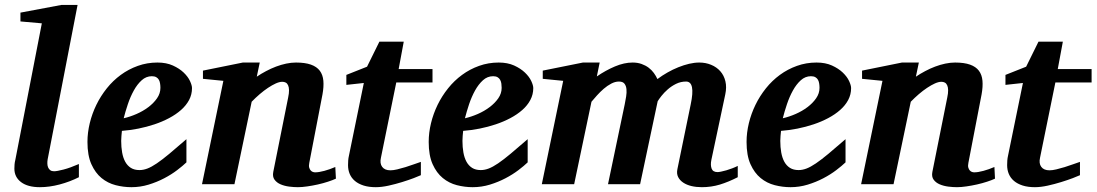

<svg xmlns="http://www.w3.org/2000/svg" viewBox="-20 -757 4506 789"><path d="M304.2 -28.8Q267.6 -10.3 225.3 1Q183.1 12.2 144 12.2Q94.2 12.2 66.7 -8.5Q39.1 -29.3 39.1 -64Q39.1 -72.3 39.8 -81.3Q40.5 -90.3 43 -100.1L151.9 -661.1L64 -668.9V-705.1L232.9 -736.8H298.8L175.8 -102.1Q174.3 -93.3 174.6 -84.7Q174.8 -76.2 177.7 -69.1Q180.7 -62 186.5 -57.6Q192.4 -53.2 202.1 -53.2Q213.9 -53.2 241.2 -60.3Q268.6 -67.4 304.2 -83Z M639.2 -396Q639.2 -404.8 637.9 -413.3Q636.7 -421.9 633.1 -428.7Q629.4 -435.5 622.3 -439.7Q615.2 -443.8 604 -443.8Q580.6 -443.8 562.3 -427.2Q543.9 -410.6 529.8 -385Q515.6 -359.4 505.4 -328.9Q495.1 -298.3 488.3 -271Q514.2 -276.9 541 -288.6Q567.9 -300.3 589.6 -316.7Q611.3 -333 625.2 -353Q639.2 -373 639.2 -396ZM769 -395Q769 -368.7 757.1 -346.2Q745.1 -323.7 724.1 -305.2Q703.1 -286.6 675 -271.7Q647 -256.8 615 -246.1Q583 -235.4 548.6 -228.5Q514.2 -221.7 481 -219.2Q480 -210 479 -198.2Q478 -186.5 478 -178.2Q478 -152.3 481.9 -130.4Q485.8 -108.4 494.6 -92.3Q503.4 -76.2 517.8 -67.1Q532.2 -58.1 553.2 -58.1Q569.3 -58.1 585.9 -64.5Q602.5 -70.8 624.5 -85.7Q646.5 -100.6 675.8 -125Q705.1 -149.4 746.1 -185.1V-89.8Q731.4 -75.7 708 -57.9Q684.6 -40 654.8 -24.4Q625 -8.8 590.8 1.7Q556.6 12.2 520 12.2Q487.3 12.2 455.1 3.9Q422.9 -4.4 397.2 -25.4Q371.6 -46.4 355.5 -82.3Q339.4 -118.2 339.4 -173.8Q339.4 -211.9 348.9 -251Q358.4 -290 376 -326.2Q393.6 -362.3 418.9 -394Q444.3 -425.8 476.3 -449.2Q508.3 -472.7 546.4 -486.3Q584.5 -500 627 -500Q663.6 -500 690.4 -487.8Q717.3 -475.6 734.9 -458.7Q752.4 -441.9 760.7 -424.1Q769 -406.2 769 -395Z M1360.4 -22.9Q1347.2 -16.6 1327.6 -10.3Q1308.1 -3.9 1286.4 1Q1264.6 5.9 1242.9 9Q1221.2 12.2 1204.1 12.2Q1187.5 12.2 1168.2 9.8Q1148.9 7.3 1133.1 0.5Q1117.2 -6.3 1108.2 -18.6Q1099.1 -30.8 1103 -50.8L1164.1 -356Q1168 -374 1167.7 -386.5Q1167.5 -398.9 1163.8 -406.7Q1160.2 -414.6 1154.1 -417.7Q1147.9 -420.9 1140.1 -420.9Q1128.4 -420.9 1113.3 -414.1Q1098.1 -407.2 1081.3 -396Q1064.5 -384.8 1047.1 -369.9Q1029.8 -355 1014.2 -338.9L943.4 0H810.1L897.9 -424.8L814 -433.1V-466.8L978 -500H1047.4L1035.2 -441.9Q1053.2 -454.1 1073.5 -464.8Q1093.8 -475.6 1114.5 -483.4Q1135.3 -491.2 1156 -495.6Q1176.8 -500 1196.3 -500Q1233.4 -500 1257.6 -491.5Q1281.7 -482.9 1294.2 -466.3Q1306.6 -449.7 1308.8 -425.3Q1311 -400.9 1305.2 -369.1L1251 -87.9Q1248.5 -75.7 1250.7 -68.1Q1252.9 -60.5 1257.1 -56.2Q1261.2 -51.8 1266.1 -50.3Q1271 -48.8 1274.9 -48.8Q1290.5 -48.8 1313 -54.9Q1335.4 -61 1357.9 -70.8Z M1608.4 -418 1545.4 -108.9Q1540 -85.4 1550.5 -71.3Q1561 -57.1 1584.5 -57.1Q1596.2 -57.1 1612.5 -61Q1628.9 -64.9 1646.5 -70.3Q1664.1 -75.7 1680.7 -81.8Q1697.3 -87.9 1709.5 -91.8V-37.1Q1701.2 -33.2 1680.2 -25.1Q1659.2 -17.1 1632.3 -8.8Q1605.5 -0.5 1576.7 5.9Q1547.9 12.2 1524.4 12.2Q1495.6 12.2 1474.1 5.4Q1452.6 -1.5 1438.5 -13.4Q1424.3 -25.4 1417.2 -42Q1410.2 -58.6 1410.2 -78.1Q1410.2 -87.9 1410.9 -97.7Q1411.6 -107.4 1414.1 -118.2L1475.1 -416L1403.3 -408.2V-449.2L1488.3 -482.9L1539.1 -585.9H1639.2L1618.2 -473.1H1757.3V-418Z M2041.5 -396Q2041.5 -404.8 2040.3 -413.3Q2039.1 -421.9 2035.4 -428.7Q2031.7 -435.5 2024.7 -439.7Q2017.6 -443.8 2006.3 -443.8Q1982.9 -443.8 1964.6 -427.2Q1946.3 -410.6 1932.1 -385Q1918 -359.4 1907.7 -328.9Q1897.5 -298.3 1890.6 -271Q1916.5 -276.9 1943.4 -288.6Q1970.2 -300.3 1991.9 -316.7Q2013.7 -333 2027.6 -353Q2041.5 -373 2041.5 -396ZM2171.4 -395Q2171.4 -368.7 2159.4 -346.2Q2147.5 -323.7 2126.5 -305.2Q2105.5 -286.6 2077.4 -271.7Q2049.3 -256.8 2017.3 -246.1Q1985.4 -235.4 1950.9 -228.5Q1916.5 -221.7 1883.3 -219.2Q1882.3 -210 1881.3 -198.2Q1880.4 -186.5 1880.4 -178.2Q1880.4 -152.3 1884.3 -130.4Q1888.2 -108.4 1897 -92.3Q1905.8 -76.2 1920.2 -67.1Q1934.6 -58.1 1955.6 -58.1Q1971.7 -58.1 1988.3 -64.5Q2004.9 -70.8 2026.9 -85.7Q2048.8 -100.6 2078.1 -125Q2107.4 -149.4 2148.4 -185.1V-89.8Q2133.8 -75.7 2110.4 -57.9Q2086.9 -40 2057.1 -24.4Q2027.3 -8.8 1993.2 1.7Q1959 12.2 1922.4 12.2Q1889.6 12.2 1857.4 3.9Q1825.2 -4.4 1799.6 -25.4Q1773.9 -46.4 1757.8 -82.3Q1741.7 -118.2 1741.7 -173.8Q1741.7 -211.9 1751.2 -251Q1760.7 -290 1778.3 -326.2Q1795.9 -362.3 1821.3 -394Q1846.7 -425.8 1878.7 -449.2Q1910.6 -472.7 1948.7 -486.3Q1986.8 -500 2029.3 -500Q2065.9 -500 2092.8 -487.8Q2119.6 -475.6 2137.2 -458.7Q2154.8 -441.9 2163.1 -424.1Q2171.4 -406.2 2171.4 -395Z M3011.7 -28.8Q2973.6 -9.3 2938.2 1.5Q2902.8 12.2 2864.3 12.2Q2841.3 12.2 2821.5 7.6Q2801.8 2.9 2787.6 -6.6Q2773.4 -16.1 2766.6 -29.8Q2759.8 -43.5 2763.7 -62L2818.4 -328.1Q2838.4 -421.9 2799.3 -421.9Q2777.3 -421.9 2758.1 -412.4Q2738.8 -402.8 2723.9 -389.6Q2709 -376.5 2698.2 -362.8Q2687.5 -349.1 2682.6 -340.8L2610.4 0H2478.5L2547.4 -329.1Q2550.3 -343.8 2553 -360.1Q2555.7 -376.5 2554.4 -390.1Q2553.2 -403.8 2546.4 -412.8Q2539.6 -421.9 2523.4 -421.9Q2507.8 -421.9 2491.7 -413.3Q2475.6 -404.8 2460.9 -392.1Q2446.3 -379.4 2433.3 -365Q2420.4 -350.6 2410.6 -338.9L2339.4 0H2206.5L2294.4 -424.8L2210.4 -433.1V-466.8L2375.5 -500H2444.3L2432.6 -442.9Q2468.8 -467.8 2506.8 -483.9Q2544.9 -500 2579.6 -500Q2600.1 -500 2616.5 -494.1Q2632.8 -488.3 2645.5 -478.8Q2658.2 -469.2 2667 -457Q2675.8 -444.8 2681.6 -432.1Q2701.2 -446.8 2723.1 -459.2Q2745.1 -471.7 2767.6 -480.7Q2790 -489.7 2812 -494.9Q2834 -500 2853.5 -500Q2879.9 -500 2902.3 -490.7Q2924.8 -481.4 2939.9 -464.4Q2955.1 -447.3 2960.9 -423.1Q2966.8 -398.9 2960.4 -369.1L2903.3 -100.1Q2898.9 -78.6 2904.3 -64.2Q2909.7 -49.8 2928.7 -49.8Q2933.6 -49.8 2943.4 -51.8Q2953.1 -53.7 2964.8 -57.1Q2976.6 -60.5 2988.8 -65.2Q3001 -69.8 3011.7 -75.2Z M3347.7 -396Q3347.7 -404.8 3346.4 -413.3Q3345.2 -421.9 3341.6 -428.7Q3337.9 -435.5 3330.8 -439.7Q3323.7 -443.8 3312.5 -443.8Q3289.1 -443.8 3270.8 -427.2Q3252.4 -410.6 3238.3 -385Q3224.1 -359.4 3213.9 -328.9Q3203.6 -298.3 3196.8 -271Q3222.7 -276.9 3249.5 -288.6Q3276.4 -300.3 3298.1 -316.7Q3319.8 -333 3333.7 -353Q3347.7 -373 3347.7 -396ZM3477.5 -395Q3477.5 -368.7 3465.6 -346.2Q3453.6 -323.7 3432.6 -305.2Q3411.6 -286.6 3383.5 -271.7Q3355.5 -256.8 3323.5 -246.1Q3291.5 -235.4 3257.1 -228.5Q3222.7 -221.7 3189.5 -219.2Q3188.5 -210 3187.5 -198.2Q3186.5 -186.5 3186.5 -178.2Q3186.5 -152.3 3190.4 -130.4Q3194.3 -108.4 3203.1 -92.3Q3211.9 -76.2 3226.3 -67.1Q3240.7 -58.1 3261.7 -58.1Q3277.8 -58.1 3294.4 -64.5Q3311 -70.8 3333 -85.7Q3355 -100.6 3384.3 -125Q3413.6 -149.4 3454.6 -185.1V-89.8Q3439.9 -75.7 3416.5 -57.9Q3393.1 -40 3363.3 -24.4Q3333.5 -8.8 3299.3 1.7Q3265.1 12.2 3228.5 12.2Q3195.8 12.2 3163.6 3.9Q3131.3 -4.4 3105.7 -25.4Q3080.1 -46.4 3064 -82.3Q3047.9 -118.2 3047.9 -173.8Q3047.9 -211.9 3057.4 -251Q3066.9 -290 3084.5 -326.2Q3102.1 -362.3 3127.4 -394Q3152.8 -425.8 3184.8 -449.2Q3216.8 -472.7 3254.9 -486.3Q3293 -500 3335.4 -500Q3372.1 -500 3398.9 -487.8Q3425.8 -475.6 3443.4 -458.7Q3460.9 -441.9 3469.2 -424.1Q3477.5 -406.2 3477.5 -395Z M4068.8 -22.9Q4055.7 -16.6 4036.1 -10.3Q4016.6 -3.9 3994.9 1Q3973.1 5.9 3951.4 9Q3929.7 12.2 3912.6 12.2Q3896 12.2 3876.7 9.8Q3857.4 7.3 3841.6 0.5Q3825.7 -6.3 3816.7 -18.6Q3807.6 -30.8 3811.5 -50.8L3872.6 -356Q3876.5 -374 3876.2 -386.5Q3876 -398.9 3872.3 -406.7Q3868.7 -414.6 3862.5 -417.7Q3856.4 -420.9 3848.6 -420.9Q3836.9 -420.9 3821.8 -414.1Q3806.6 -407.2 3789.8 -396Q3772.9 -384.8 3755.6 -369.9Q3738.3 -355 3722.7 -338.9L3651.9 0H3518.6L3606.4 -424.8L3522.5 -433.1V-466.8L3686.5 -500H3755.9L3743.7 -441.9Q3761.7 -454.1 3782 -464.8Q3802.2 -475.6 3823 -483.4Q3843.8 -491.2 3864.5 -495.6Q3885.3 -500 3904.8 -500Q3941.9 -500 3966.1 -491.5Q3990.2 -482.9 4002.7 -466.3Q4015.1 -449.7 4017.3 -425.3Q4019.5 -400.9 4013.7 -369.1L3959.5 -87.9Q3957 -75.7 3959.2 -68.1Q3961.4 -60.5 3965.6 -56.2Q3969.7 -51.8 3974.6 -50.3Q3979.5 -48.8 3983.4 -48.8Q3999 -48.8 4021.5 -54.9Q4043.9 -61 4066.4 -70.8Z M4316.9 -418 4253.9 -108.9Q4248.5 -85.4 4259 -71.3Q4269.5 -57.1 4293 -57.1Q4304.7 -57.1 4321 -61Q4337.4 -64.9 4355 -70.3Q4372.6 -75.7 4389.2 -81.8Q4405.8 -87.9 4418 -91.8V-37.1Q4409.7 -33.2 4388.7 -25.1Q4367.7 -17.1 4340.8 -8.8Q4314 -0.5 4285.2 5.9Q4256.3 12.2 4232.9 12.2Q4204.1 12.2 4182.6 5.4Q4161.1 -1.5 4147 -13.4Q4132.8 -25.4 4125.7 -42Q4118.7 -58.6 4118.7 -78.1Q4118.7 -87.9 4119.4 -97.7Q4120.1 -107.4 4122.6 -118.2L4183.6 -416L4111.8 -408.2V-449.2L4196.8 -482.9L4247.6 -585.9H4347.7L4326.7 -473.1H4465.8V-418Z"/></svg>

Font: Charis SIL CyrE
Style: Bold Italic
Weight: 700
Italic angle: -11°
Foundry: SIL International
Version: Version 5.000